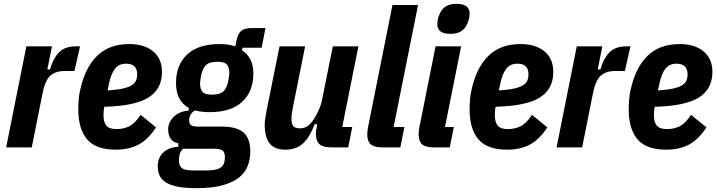

<svg xmlns="http://www.w3.org/2000/svg" viewBox="-20 -766 3728 998"><path d="M12 0 117 -525H250L226 -405H240Q255 -460 285.5 -492.5Q316 -525 374 -525H396L367 -397H318Q268 -397 241 -372Q214 -347 201 -280L145 0Z M582 12Q478 12 432.5 -42Q387 -96 387 -197Q387 -220 389 -247Q391 -274 396 -295Q421 -413 484 -475Q547 -537 652 -537Q730 -537 776 -499Q822 -461 822 -392Q822 -303 751.5 -259Q681 -215 522 -211Q520 -202 519 -189Q518 -176 518 -168Q518 -132 532.5 -113.5Q547 -95 586 -95Q623 -95 652.5 -110Q682 -125 711 -169L791 -104Q749 -40 699.5 -14Q650 12 582 12ZM635 -435Q599 -435 578 -409Q557 -383 546 -329L539 -296Q587 -299 617 -305.5Q647 -312 664 -322.5Q681 -333 687 -347.5Q693 -362 693 -380Q693 -435 635 -435Z M1281 21Q1281 59 1268.5 94Q1256 129 1224.5 155Q1193 181 1139 196.5Q1085 212 1001 212Q941 212 902 204Q863 196 840.5 181Q818 166 809 145Q800 124 800 98Q800 53 829.5 26Q859 -1 907 -3V-21Q879 -26 866.5 -46Q854 -66 854 -93Q854 -114 863 -131.5Q872 -149 886.5 -162Q901 -175 920.5 -182.5Q940 -190 961 -191V-205Q929 -223 912 -254.5Q895 -286 895 -335Q895 -428 952.5 -482.5Q1010 -537 1122 -537Q1167 -537 1203 -525L1209 -555Q1217 -591 1233.5 -605.5Q1250 -620 1290 -620H1360L1340 -518H1241L1238 -504Q1263 -490 1280 -459.5Q1297 -429 1297 -384Q1297 -291 1239 -237Q1181 -183 1069 -183Q1027 -183 994 -192Q980 -185 971.5 -171Q963 -157 963 -140Q963 -123 973 -115.5Q983 -108 1008 -108H1134Q1211 -108 1246 -77Q1281 -46 1281 21ZM1149 51Q1149 26 1137 16.5Q1125 7 1090 7H932Q919 19 914.5 34Q910 49 910 67Q910 96 925.5 108Q941 120 985 120H1053Q1082 120 1101 115.5Q1120 111 1130.5 102Q1141 93 1145 80.5Q1149 68 1149 51ZM1083 -274Q1124 -274 1142 -292Q1160 -310 1167 -347Q1170 -364 1171 -373Q1172 -382 1172 -388Q1172 -417 1159 -431Q1146 -445 1109 -445Q1068 -445 1050 -427Q1032 -409 1025 -372Q1022 -355 1021 -346Q1020 -337 1020 -331Q1020 -302 1033 -288Q1046 -274 1083 -274Z M1566 -525 1503 -211Q1500 -195 1497.5 -179Q1495 -163 1495 -148Q1495 -122 1504.5 -110.5Q1514 -99 1538 -99Q1563 -99 1579.5 -111Q1596 -123 1611 -146Q1625 -168 1637 -194.5Q1649 -221 1655 -252L1710 -525H1843L1759 -106H1811L1790 0H1700Q1658 0 1640 -17Q1622 -34 1622 -72Q1622 -79 1623 -87Q1624 -95 1626 -103L1629 -120H1615Q1592 -56 1556.5 -22Q1521 12 1464 12Q1407 12 1381.5 -20.5Q1356 -53 1356 -118Q1356 -135 1360 -159Q1364 -183 1367 -198L1433 -525Z M1967 0Q1925 0 1907 -16Q1889 -32 1889 -66Q1889 -74 1890 -85Q1891 -96 1893 -105L2020 -740H2153L2026 -106H2082L2061 0Z M2321 -590Q2253 -590 2253 -640Q2253 -648 2254.5 -658Q2256 -668 2260 -680Q2271 -714 2293 -730Q2315 -746 2353 -746Q2421 -746 2421 -696Q2421 -688 2419.5 -678Q2418 -668 2414 -656Q2403 -622 2381 -606Q2359 -590 2321 -590ZM2234 0Q2192 0 2174 -16Q2156 -32 2156 -66Q2156 -74 2157 -85Q2158 -96 2160 -105L2244 -525H2377L2293 -106H2339L2318 0Z M2616 12Q2512 12 2466.5 -42Q2421 -96 2421 -197Q2421 -220 2423 -247Q2425 -274 2430 -295Q2455 -413 2518 -475Q2581 -537 2686 -537Q2764 -537 2810 -499Q2856 -461 2856 -392Q2856 -303 2785.5 -259Q2715 -215 2556 -211Q2554 -202 2553 -189Q2552 -176 2552 -168Q2552 -132 2566.5 -113.5Q2581 -95 2620 -95Q2657 -95 2686.5 -110Q2716 -125 2745 -169L2825 -104Q2783 -40 2733.5 -14Q2684 12 2616 12ZM2669 -435Q2633 -435 2612 -409Q2591 -383 2580 -329L2573 -296Q2621 -299 2651 -305.5Q2681 -312 2698 -322.5Q2715 -333 2721 -347.5Q2727 -362 2727 -380Q2727 -435 2669 -435Z M2873 0 2978 -525H3111L3087 -405H3101Q3116 -460 3146.5 -492.5Q3177 -525 3235 -525H3257L3228 -397H3179Q3129 -397 3102 -372Q3075 -347 3062 -280L3006 0Z M3443 12Q3339 12 3293.5 -42Q3248 -96 3248 -197Q3248 -220 3250 -247Q3252 -274 3257 -295Q3282 -413 3345 -475Q3408 -537 3513 -537Q3591 -537 3637 -499Q3683 -461 3683 -392Q3683 -303 3612.5 -259Q3542 -215 3383 -211Q3381 -202 3380 -189Q3379 -176 3379 -168Q3379 -132 3393.5 -113.5Q3408 -95 3447 -95Q3484 -95 3513.5 -110Q3543 -125 3572 -169L3652 -104Q3610 -40 3560.5 -14Q3511 12 3443 12ZM3496 -435Q3460 -435 3439 -409Q3418 -383 3407 -329L3400 -296Q3448 -299 3478 -305.5Q3508 -312 3525 -322.5Q3542 -333 3548 -347.5Q3554 -362 3554 -380Q3554 -435 3496 -435Z"/></svg>

Font: IBM Plex Sans Cond
Style: Bold Italic
Weight: 700
Width: 3
Italic angle: -11°
Designer: Mike Abbink, Paul van der Laan, Pieter van Rosmalen
Foundry: Bold Monday
Version: Version 1.3